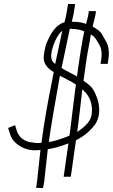

<svg xmlns="http://www.w3.org/2000/svg" viewBox="-20 -780 569 968"><path d="M251 -417C234 -332 216 -239 200 -138L189 -60C188 -60 184 -60 176 -59C168 -58 152 -60 127 -64C94 -73 72 -93 63 -126L56 -149L21 -135L26 -119C32 -98 38 -84 45 -75C69 -43 117 -17 173 -23C180 -24 183 -24 184 -24L167 134L162 167L197 168L203 135L221 -28C247 -31 282 -41 325 -57L301 111H337L363 -73C400 -91 431 -116 456 -148C494 -197 484 -274 448 -331C440 -344 424 -357 401 -373L415 -473C422 -522 432 -564 438 -606C441 -604 444 -602 446 -601C459 -595 470 -572 480 -556C491 -537 495 -513 491 -485L487 -458H523L527 -485C532 -521 527 -552 512 -576C506 -585 501 -595 495 -606C485 -624 465 -636 447 -646L460 -699L464 -724H428L424 -699C423 -694 420 -681 414 -659C400 -666 378 -670 349 -670C346 -671 345 -671 342 -671C348 -693 352 -712 354 -729L359 -760H323L318 -729C316 -718 313 -697 305 -667C299 -667 290 -663 277 -654C255 -639 234 -609 215 -564C210 -552 205 -531 201 -501C195 -459 223 -432 251 -417ZM360 -335 332 -108 330 -96C289 -79 254 -68 226 -64C238 -149 257 -260 282 -398C284 -397 295 -391 317 -380C339 -369 354 -360 363 -353C362 -344 361 -344 360 -335ZM395 -329C396 -329 398 -327 401 -324L412 -313C438 -282 448 -245 442 -202C436 -161 396 -133 369 -115C378 -176 388 -269 395 -329ZM295 -459C317 -564 329 -623 332 -635C335 -635 339 -635 342 -634C365 -634 386 -630 405 -622C397 -585 386 -524 374 -437L368 -394C364 -397 359 -400 353 -403L309 -426C302 -430 296 -434 290 -437ZM294 -625C288 -599 277 -545 259 -461L258 -458C244 -468 235 -481 239 -511C244 -548 268 -606 294 -625Z"/></svg>

Font: Reckless Catfish
Style: It
Weight: 400
Foundry: Cannot Into Space Fonts
Version: Version 0.2894